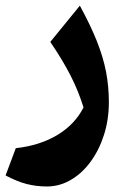

<svg xmlns="http://www.w3.org/2000/svg" viewBox="-20 -386 456 688"><path d="M370.1 -20Q370.1 42 352.8 96.7Q335.4 151.4 304.9 193.1Q274.4 234.9 234.1 258.5Q193.8 282.2 147.9 282.2Q109.4 282.2 75 273.2Q40.5 264.2 0 242.7L36.6 145Q123.5 135.3 186 97.4Q248.5 59.6 279.3 -1Q261.2 -59.6 232.7 -115.5Q204.1 -171.4 160.2 -235.8L266.1 -365.7Q303.7 -296.9 326.7 -239.5Q349.6 -182.1 359.9 -129.2Q370.1 -76.2 370.1 -20Z"/></svg>

Font: Pinar Bold
Style: Regular
Weight: 700
Designer: Amin Abedi
Version: Version 3.000